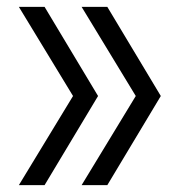

<svg xmlns="http://www.w3.org/2000/svg" viewBox="-20 -540 500 560"><path d="M293 0H218L376 -260L218 -520H293L449 -260ZM110 0H35L193 -260L35 -520H110L266 -260Z"/></svg>

Font: M PLUS 2
Style: Regular
Weight: 400
Designer: Coji Morishita
Foundry: UNDERFOREST DESIGN
Version: Version 1.001